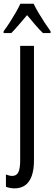

<svg xmlns="http://www.w3.org/2000/svg" viewBox="-44 -786 296 1046"><path d="M35.2 240.2Q22 240.2 9 237.5Q-3.9 234.9 -11.7 231.4V164.6Q-3.4 168 5.6 170.2Q14.6 172.4 22.5 172.4Q46.4 172.4 56.2 151.9Q65.9 131.3 65.9 88.4V-536.1H141.1V86.9Q141.1 138.2 128.9 172.4Q116.7 206.5 93 223.4Q69.3 240.2 35.2 240.2ZM139.2 -765.6Q149.9 -743.2 165.8 -716.3Q181.6 -689.5 199 -663.1Q216.3 -636.7 231.4 -615.7V-606H189.9Q168.9 -626 147.5 -651.4Q126 -676.8 103.5 -703.6Q81.1 -677.2 58.3 -650.6Q35.6 -624 17.6 -606H-24.4V-615.7Q-6.8 -639.2 10.3 -665.8Q27.3 -692.4 42.2 -718.3Q57.1 -744.1 66.9 -765.6Z"/></svg>

Font: Open Sans Condensed
Style: Regular
Weight: 400
Width: 3
Designer: Monotype Design Team
Foundry: Monotype Imaging Inc.
Version: Version 3.000